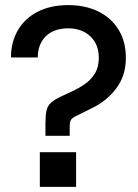

<svg xmlns="http://www.w3.org/2000/svg" viewBox="-20 -732 540 752"><path d="M158 -200V-249Q158 -280 162 -298.5Q166 -317 179.5 -329.5Q193 -342 221 -355L262 -374Q288 -386 312 -402.5Q336 -419 351.5 -444Q367 -469 367 -506Q367 -558 334 -589.5Q301 -621 247 -621Q191 -621 159.5 -590Q128 -559 128 -507H23Q23 -567 50 -613.5Q77 -660 127.5 -686Q178 -712 248 -712Q314 -712 365 -687Q416 -662 444.5 -615.5Q473 -569 473 -505Q473 -436 435.5 -386Q398 -336 339 -308L283 -280Q265 -272 259 -264Q253 -256 253 -237V-200ZM136 0V-136H278V0Z"/></svg>

Font: HostGroteskMedium
Style: Regular
Weight: 500
Designer: Doukan Karapınar based on Poppins by Indian Type Foundry, Jonny Pinhorn
Foundry: Element Type
Version: Version 1.001; ttfautohint (v1.8.4.7-5d5b)